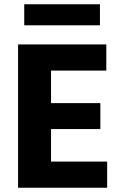

<svg xmlns="http://www.w3.org/2000/svg" viewBox="-20 -883 584 903"><path d="M450 -764H94V-863H450ZM484 0H65V-674H480V-551H220V-398H452V-276H220V-123H484Z"/></svg>

Font: Hind Kochi
Style: Bold
Weight: 700
Designer: Dhruvi Tolia
Foundry: Indian Type Foundry
Version: Version 0.702;PS 1.0;hotconv 1.0.81;makeotf.lib2.5.63406